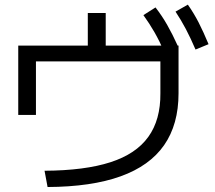

<svg xmlns="http://www.w3.org/2000/svg" viewBox="-20 -791 904 806"><path d="M653.3 -399.4V-533.2H130.9V-308.6H56.6V-599.6H348.6V-736.3H423.8V-599.6H729.5V-399.4Q729.5 -268.6 668.9 -181.6Q608.4 -94.7 486.3 -50.8Q364.3 -6.8 179.7 -5.9L167 -74.2Q335.9 -75.2 443.4 -109.9Q550.8 -144.5 602.5 -216.3Q654.3 -288.1 653.3 -399.4ZM582 -727.5 632.8 -759.8Q660.2 -724.6 682.1 -686Q704.1 -647.5 726.6 -597.7L670.9 -570.3Q649.4 -619.1 628.4 -655.8Q607.4 -692.4 582 -727.5ZM716.8 -742.2 768.6 -771.5Q793.9 -735.4 814 -696.3Q834 -657.2 855.5 -605.5L800.8 -583Q780.3 -630.9 760.3 -668.9Q740.2 -707 716.8 -742.2Z"/></svg>

Font: Pretendard GOV Variable
Style: Regular
Weight: 400
Designer: Base glyphs from Inter by Rasmus Andersson; Hangul glyphs from Noto Sans CJK(Source Han Sans) by Jang Soo-young and Kang
Foundry: Kil Hyung-jin
Version: Version 1.307;Glyphs 3.2 (3192)